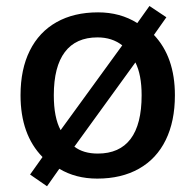

<svg xmlns="http://www.w3.org/2000/svg" viewBox="-20 -593 648 648"><path d="M81.5 -3.9 123.5 -63Q49.3 -138.7 49.3 -271.5Q49.3 -359.4 80.6 -422.1Q111.8 -484.9 170.7 -518.1Q229.5 -551.3 311 -551.3Q385.7 -551.3 443.4 -515.1L484.4 -572.8L541.5 -534.7L499.5 -475.1Q570.3 -400.4 570.3 -271.5Q570.3 -183.6 539.3 -120.4Q508.3 -57.1 449.2 -23.7Q390.1 9.8 308.1 9.8Q235.4 9.8 180.2 -23.4L138.7 35.6ZM458 -271.5Q458 -340.8 437 -382.3L231 -98.1Q261.2 -74.7 310.1 -74.7Q383.3 -74.7 420.7 -124Q458 -173.3 458 -271.5ZM309.1 -466.8Q236.3 -466.8 199 -417.5Q161.6 -368.2 161.6 -271.5Q161.6 -196.3 184.6 -153.8L392.6 -439.9Q358.4 -466.8 309.1 -466.8Z"/></svg>

Font: Viking Open Sans Light
Style: Bold
Weight: 600
Foundry: Ascender Corporation
Version: Version 2.001